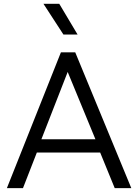

<svg xmlns="http://www.w3.org/2000/svg" viewBox="-20 -970 712 990"><path d="M15.5 0 294 -700H368L657 0H571.5L496.5 -183.5H170L98.5 0ZM193.5 -252H472L329 -599ZM307 -792 204 -950.5H285.5L380 -792Z"/></svg>

Font: Geologica ExtraLight
Style: Regular
Weight: 200
Designer: Sindre Bremnes, Frode Helland
Foundry: Monokrom Skriftforlag AS
Version: Version 1.010; ttfautohint (v1.8.4.7-5d5b);gftools[0.9.28]